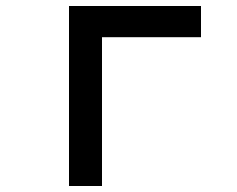

<svg xmlns="http://www.w3.org/2000/svg" viewBox="-20 -620 790 640"><path d="M210 -600H650V-496H320V0H210Z"/></svg>

Font: Martian Mono Custom sWd Rg
Style: Regular
Weight: 400
Width: 6
Monospace: yes
Designer: Alex Havermale
Foundry: Evil Martians
Version: Version 1.000